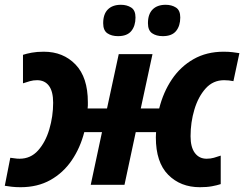

<svg xmlns="http://www.w3.org/2000/svg" viewBox="-30 -772 1020 802"><path d="M56 10Q35 10 18.5 8Q2 6 -10 4L13 -113Q23 -112 32 -110.5Q41 -109 52 -109Q98 -109 129 -143.5Q160 -178 176 -232Q192 -286 192 -343Q192 -390 174.5 -413.5Q157 -437 125 -437Q109 -437 95 -433Q81 -429 66 -424V-543Q81 -548 102.5 -552Q124 -556 153 -556Q234 -556 285.5 -502.5Q337 -449 337 -345Q337 -338 337 -331.5Q337 -325 336 -319H417L466 -546H607L558 -319H635Q652 -387 688 -440.5Q724 -494 778.5 -525Q833 -556 904 -556Q925 -556 941.5 -554Q958 -552 970 -550L945 -433Q935 -435 926 -436Q917 -437 906 -437Q860 -437 829 -402.5Q798 -368 782 -314.5Q766 -261 766 -203Q766 -157 784 -133Q802 -109 833 -109Q850 -109 863.5 -113Q877 -117 892 -122V-3Q877 2 855.5 6Q834 10 805 10Q724 10 672.5 -42Q621 -94 621 -198Q621 -205 621.5 -212Q622 -219 622 -220H537L490 0H349L396 -220H322Q305 -154 269.5 -102Q234 -50 180.5 -20Q127 10 56 10ZM650 -621Q623 -621 605.5 -633Q588 -645 588 -675Q588 -713 607.5 -732.5Q627 -752 662 -752Q687 -752 705 -740.5Q723 -729 723 -699Q723 -664 705.5 -642.5Q688 -621 650 -621ZM463 -621Q436 -621 418.5 -633Q401 -645 401 -675Q401 -713 420.5 -732.5Q440 -752 475 -752Q500 -752 518 -740.5Q536 -729 536 -699Q536 -664 518.5 -642.5Q501 -621 463 -621Z"/></svg>

Font: Noto IKEA Latin
Style: Bold Italic
Weight: 700
Italic angle: -12°
Designer: Monotype Design Team
Foundry: Monotype Imaging Inc.
Version: Version 1.0